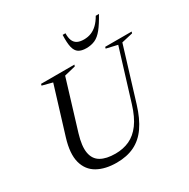

<svg xmlns="http://www.w3.org/2000/svg" viewBox="-201 -1101 1272 1293"><g transform="rotate(-30 435.0 -454.0)"><path d="M217 -291.5Q190.5 -204 200 -150Q209.5 -96 251.8 -71.5Q294 -47 365 -47Q425.5 -47 474.5 -69.5Q523.5 -92 561.5 -143.2Q599.5 -194.5 626 -281L746.5 -673L660 -693L663.5 -705H869.5L865.5 -693L778.5 -673L653 -262.5Q624 -168 582 -107.8Q540 -47.5 481 -18.8Q422 10 342.5 10Q253.5 10 193.5 -23.8Q133.5 -57.5 114.5 -128.2Q95.5 -199 129 -309L240.5 -672.5L161.5 -693L165 -705H424L420 -693L333 -672ZM566 -819Q596.5 -819 622.5 -829.5Q648.5 -840 671 -861.8Q693.5 -883.5 713 -918H738Q704 -856.5 676 -821.8Q648 -787 618.2 -773.5Q588.5 -760 550 -760Q513 -760 491.2 -774Q469.5 -788 461.2 -822.2Q453 -856.5 455.5 -918H477.5Q476.5 -884 485.5 -862Q494.5 -840 514.2 -829.5Q534 -819 566 -819Z"/></g></svg>

Font: Newsreader 60pt
Style: Italic
Weight: 400
Italic angle: -17°
Designer: Hugues Gentile
Foundry: Production Type
Version: Version 1.003